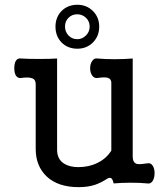

<svg xmlns="http://www.w3.org/2000/svg" viewBox="-20 -768 707 806"><path d="M129.9 -415V-142.6Q129.9 -71.3 175.8 -27.3Q223.6 17.6 309.6 17.6Q349.6 17.6 378.9 7.8Q404.3 -1 429.7 -17.6Q440.4 -24.4 447.3 -19.5Q453.1 -15.6 457 2Q491.2 -1 530.3 -1Q568.4 -1 598.6 2Q612.3 4.9 621.1 -8.8Q628.9 -21.5 628.9 -41Q628.9 -60.5 621.1 -72.3Q612.3 -85.9 598.6 -82H594.7Q564.5 -77.1 553.7 -80.1Q537.1 -85.9 537.1 -110.4V-522.5Q502.9 -519.5 461.9 -519.5Q419.9 -519.5 387.7 -522.5Q374 -524.4 366.2 -510.7Q358.4 -499 358.4 -481.4Q358.4 -463.9 366.2 -452.1Q374 -439.5 387.7 -440.4Q418.9 -445.3 432.6 -441.4Q447.3 -436.5 447.3 -420.9V-135.7Q425.8 -101.6 388.7 -84Q353.5 -66.4 308.6 -66.4Q272.5 -66.4 249 -81.1Q219.7 -99.6 219.7 -139.6V-522.5Q191.4 -520.5 146.5 -520.5Q96.7 -520.5 66.4 -522.5Q53.7 -524.4 45.9 -511.7Q40 -500 40 -481.4Q40 -463.9 45.9 -452.1Q53.7 -439.5 66.4 -440.4Q99.6 -445.3 114.3 -439.5Q129.9 -434.6 129.9 -415ZM304.7 -748Q264.6 -748 238.3 -721.7Q212.9 -695.3 212.9 -656.2Q212.9 -616.2 238.3 -589.8Q264.6 -563.5 304.7 -563.5Q343.8 -563.5 370.1 -589.8Q396.5 -616.2 396.5 -656.2Q396.5 -695.3 370.1 -721.7Q343.8 -748 304.7 -748ZM252.9 -656.2Q252.9 -678.7 267.6 -693.4Q282.2 -708 304.7 -708Q325.2 -708 340.8 -693.4Q356.4 -678.7 356.4 -656.2Q356.4 -634.8 340.8 -619.1Q325.2 -603.5 304.7 -603.5Q282.2 -603.5 267.6 -619.1Q252.9 -634.8 252.9 -656.2Z"/></svg>

Font: Gungsuh
Style: Regular
Weight: 400
Version: Version 2.21